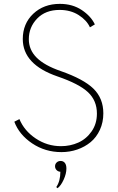

<svg xmlns="http://www.w3.org/2000/svg" viewBox="-20 -784 618 1008"><path d="M302.7 14.6Q217.3 14.6 148.9 -31.2Q80.6 -77.1 55.2 -145L82 -158.7Q107.4 -97.2 167.7 -56.9Q228 -16.6 300.3 -16.6Q349.1 -16.6 391.4 -35.6Q433.6 -54.7 461.2 -94.5Q488.8 -134.3 488.8 -187.5Q488.8 -255.9 442.1 -299.8Q395.5 -343.8 281.7 -382.8Q99.6 -445.3 99.6 -579.1Q99.6 -659.7 154.5 -711.7Q209.5 -763.7 294.4 -763.7Q360.8 -763.7 409.4 -731.2Q458 -698.7 478 -655.8L452.1 -640.6Q435.5 -677.7 393.1 -704.8Q350.6 -731.9 293 -731.9Q218.8 -731.9 175 -686.5Q131.3 -641.1 131.3 -578.1Q131.3 -522.5 172.4 -481.4Q213.4 -440.4 298.3 -411.1Q418.9 -369.1 470.7 -318.4Q522.5 -267.6 522.5 -189Q522.5 -141.6 504.4 -102.3Q486.3 -63 455.8 -37.8Q425.3 -12.7 385.7 1Q346.2 14.6 302.7 14.6ZM296.9 117.7Q285.2 117.2 277.1 108.9Q269 100.6 269 88.9Q269 77.1 277.3 69.1Q285.6 61 298.3 61Q312 61 320.3 71Q328.6 81.1 328.6 100.6Q328.6 127.9 314.2 159.4Q299.8 190.9 282.2 204.1L275.4 198.2Q296.9 167 296.9 117.7Z"/></svg>

Font: Spartan MB ExtLt
Style: Regular
Weight: 200
Designer: Matt Bailey, Mirko Velimirovic
Foundry: Matt Bailey
Version: Version 1.005